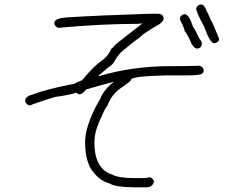

<svg xmlns="http://www.w3.org/2000/svg" viewBox="-20 -678 1040 851"><path d="M644.5 -617.2H683.6Q705.1 -613.8 705.1 -595.7Q705.1 -577.6 658.2 -554.7L613.3 -525.4Q606.9 -516.6 564.5 -486.3L517.6 -447.3Q500 -430.2 486.3 -404.3Q479.5 -391.6 457 -377L416 -341.8V-339.8Q565.4 -384.8 734.4 -384.8Q821.3 -384.8 865.2 -386.7Q882.8 -380.4 882.8 -365.2Q882.8 -345.7 845.7 -345.7Q843.3 -343.8 804.7 -343.8H710.9Q560.5 -339.8 560.5 -324.2Q560.5 -317.9 517.6 -289.1Q472.7 -258.8 455.1 -207Q449.7 -207 429.7 -160.2Q398.4 -97.7 398.4 -46.9Q398.4 70.3 476.6 95.7Q506.8 111.3 574.2 111.3H623Q625.5 111.3 644.5 107.4Q662.1 113.8 662.1 128.9Q654.8 152.3 628.9 152.3H582Q492.2 152.3 464.8 134.8Q423.8 123.5 394.5 85.9Q357.4 42.5 357.4 -44.9V-50.8Q357.4 -101.1 390.6 -175.8Q405.3 -209.5 423.8 -238.3Q434.1 -269.5 470.7 -304.7Q482.4 -311.5 482.4 -314.5H480.5Q426.8 -300.8 361.3 -281.2Q345.7 -259.8 330.1 -259.8Q318.4 -264.2 318.4 -267.6Q293.5 -257.8 222.7 -248Q141.1 -222.7 113.3 -210.9H109.4Q91.8 -217.3 91.8 -232.4Q91.8 -251.5 127 -259.8Q185.1 -282.7 308.6 -306.6Q313.5 -310.5 343.8 -322.3Q391.6 -379.9 421.9 -402.3Q460.4 -428.2 472.7 -460.9Q474.6 -460.9 496.1 -484.4L611.3 -574.2L587.9 -572.3Q432.1 -572.3 238.3 -554.7Q220.7 -561 220.7 -576.2Q220.7 -598.6 287.1 -601.6Q412.6 -609.4 644.5 -617.2ZM871.1 -658.2Q886.2 -658.2 896.5 -627Q898.9 -627 914.1 -589.8Q921.4 -581.5 951.2 -505.9Q951.2 -490.2 929.7 -486.3Q910.6 -486.3 884.8 -560.5Q849.6 -623.5 849.6 -640.6Q856 -658.2 871.1 -658.2ZM798.8 -615.2Q817.4 -615.2 835.9 -558.6Q846.2 -544.9 865.2 -503.9Q875 -493.7 875 -484.4Q871.6 -462.9 853.5 -462.9Q835.4 -462.9 818.4 -507.8Q802.2 -539.1 798.8 -539.1Q798.8 -549.3 779.3 -587.9Q777.3 -591.3 777.3 -597.7Q783.7 -615.2 798.8 -615.2Z"/></svg>

Font: CEF Fonts CJK Mono
Style: Regular
Weight: 400
Designer: PartyBoss (派对大魔王)
Version: Release 2.25